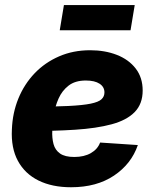

<svg xmlns="http://www.w3.org/2000/svg" viewBox="-20 -749 627 780"><path d="M268.6 11.7Q191.9 11.7 136.5 -15.6Q81.1 -43 52.7 -95.5Q24.4 -147.9 28.3 -223.1Q30.8 -290.5 54.7 -348.9Q78.6 -407.2 120.6 -451.2Q162.6 -495.1 220 -520Q277.3 -544.9 346.2 -544.9Q406.2 -544.9 454.6 -526.1Q502.9 -507.3 531.2 -470.7Q559.6 -434.1 559.6 -381.3Q559.6 -327.1 527.3 -293.9Q495.1 -260.7 433.6 -244.1Q372.1 -227.5 284.4 -221.9Q196.8 -216.3 85.4 -216.3L102.1 -315.4Q197.3 -315.4 256.8 -318.4Q316.4 -321.3 348.4 -327.9Q380.4 -334.5 392.3 -345.7Q404.3 -356.9 404.3 -373.5Q404.3 -396 384.5 -408.9Q364.7 -421.9 328.6 -421.9Q285.2 -421.9 258.5 -401.1Q231.9 -380.4 217.8 -348.4Q203.6 -316.4 198.5 -281.7Q193.4 -247.1 192.4 -218.8Q190.9 -188 197.5 -163.6Q204.1 -139.2 224.1 -125.2Q244.1 -111.3 281.7 -111.3Q321.8 -111.3 349.1 -127Q376.5 -142.6 386.7 -169.9L540 -159.7Q513.7 -83 443.1 -35.6Q372.6 11.7 268.6 11.7ZM527.3 -728.5 510.3 -626H222.7L239.7 -728.5Z"/></svg>

Font: Inter 20pt ExtraBold
Style: Italic
Weight: 800
Italic angle: -9.3988°
Version: Version 4.001;git-66647c0bb